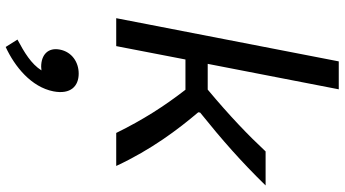

<svg xmlns="http://www.w3.org/2000/svg" viewBox="-282 -522 1185 660"><g transform="rotate(90 310.0 -192.5)"><path d="M191.5 -765 43 0H139L185 -238H289C346 -164.5 392.5 -91.5 437.5 0H551C494.5 -121.5 424.5 -213.5 366.5 -282L367.5 -288.5C461.5 -364 536 -429.5 618 -513.5H501C445.5 -454 379.5 -390.5 288.5 -314.5H200L287.5 -765ZM116.5 339.5 142 380C210 348.5 279.5 292 294.5 216C306 156.5 276.5 129 233.5 129C194 129 159 152.5 151 193.5C143 233.5 168 258 210 258C214 258 218 257.5 222.5 257C200 292.5 160.5 316 116.5 339.5Z"/></g></svg>

Font: Monaspace Argon
Style: Italic
Weight: 400
Italic angle: -11°
Designer: Riley Cran & the Lettermatic Team
Foundry: Lettermatic
Version: Version 1.101 (Monaspace Argon)